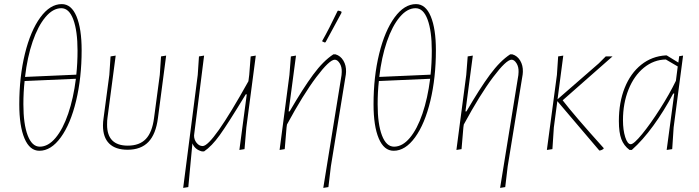

<svg xmlns="http://www.w3.org/2000/svg" viewBox="-20 -727 3408 936"><path d="M378 -482Q378 -348 351 -235.5Q324 -123 276.5 -57.5Q229 8 172 8Q125 8 99.5 -52Q74 -112 74 -219Q74 -353 101.5 -465Q129 -577 176.5 -642Q224 -707 281 -707Q328 -707 353 -647Q378 -587 378 -482ZM102 -352 352 -363Q358 -419 358 -480Q358 -576 337.5 -631.5Q317 -687 279 -687Q238 -687 201.5 -643.5Q165 -600 139 -524Q113 -448 102 -352ZM350 -343 100 -332Q94 -278 94 -219Q94 -122 115 -67Q136 -12 174 -12Q215 -12 251 -55Q287 -98 312.5 -173Q338 -248 350 -343Z M482 -115Q482 -133 485 -152L513 -362L519 -452L544 -456L504 -153Q502 -141 502 -119Q502 -17 603 -17Q660 -17 691 -49.5Q722 -82 731 -152L759 -362L765 -452L790 -456L750 -152Q740 -73 703.5 -35Q667 3 602 3Q543 3 512.5 -27Q482 -57 482 -115Z M1227 -456 1181 -106 1172 0 1147 4 1183 -267H1178Q1090 -122 1051 -68Q1012 -14 975 11H964Q930 2 918 -28L898 185L873 189L944 -362L950 -452L975 -456L927 -75Q926 -72 926 -66Q926 -46 938.5 -30.5Q951 -15 968 -15Q1015 -15 1191 -331L1195 -362L1202 -452Z M1667 -377 1666 -364 1593 84 1581 185 1556 189 1645 -361 1646 -376Q1647 -401 1636 -418.5Q1625 -436 1612 -436Q1586 -436 1522 -351Q1458 -266 1379 -120L1377 -106L1368 0L1343 4L1391 -362L1398 -452L1423 -456L1387 -184H1392Q1457 -296 1506.5 -363Q1556 -430 1605 -462H1616Q1640 -455 1654 -431.5Q1668 -408 1667 -377ZM1631 -675 1644 -671 1645 -665Q1622 -622 1567 -521L1562 -520L1550 -526Q1584 -586 1626 -674Z M2105 -482Q2105 -348 2078 -235.5Q2051 -123 2003.5 -57.5Q1956 8 1899 8Q1852 8 1826.5 -52Q1801 -112 1801 -219Q1801 -353 1828.5 -465Q1856 -577 1903.5 -642Q1951 -707 2008 -707Q2055 -707 2080 -647Q2105 -587 2105 -482ZM1829 -352 2079 -363Q2085 -419 2085 -480Q2085 -576 2064.5 -631.5Q2044 -687 2006 -687Q1965 -687 1928.5 -643.5Q1892 -600 1866 -524Q1840 -448 1829 -352ZM2077 -343 1827 -332Q1821 -278 1821 -219Q1821 -122 1842 -67Q1863 -12 1901 -12Q1942 -12 1978 -55Q2014 -98 2039.5 -173Q2065 -248 2077 -343Z M2529 -377 2528 -364 2455 84 2443 185 2418 189 2507 -361 2508 -376Q2509 -401 2498 -418.5Q2487 -436 2474 -436Q2448 -436 2384 -351Q2320 -266 2241 -120L2239 -106L2230 0L2205 4L2253 -362L2260 -452L2285 -456L2249 -184H2254Q2319 -296 2368.5 -363Q2418 -430 2467 -462H2478Q2502 -455 2516 -431.5Q2530 -408 2529 -377Z M2723 -238Q2778 -166 2923 -5L2922 -1Q2914 5 2904 7L2901 6L2697 -234L2680 -106L2673 0L2646 4L2695 -362L2701 -452L2726 -456L2698 -243L2899 -418L2933 -452H2966Z M3310 -456 3264 -106 3257 0 3230 4 3267 -271H3262Q3217 -186 3165 -114.5Q3113 -43 3060 4H3049Q3021 -17 3009 -49Q2997 -81 2997 -137Q2997 -228 3025.5 -299Q3054 -370 3106 -411.5Q3158 -453 3226 -457H3230L3287 -422L3291 -453ZM3275 -333 3284 -403 3226 -437Q3167 -436 3119 -397Q3071 -358 3044 -290.5Q3017 -223 3017 -141Q3017 -93 3028 -58.5Q3039 -24 3055 -24Q3070 -24 3110.5 -73.5Q3151 -123 3197.5 -196Q3244 -269 3275 -333Z"/></svg>

Font: Luna Sans Thin
Style: Italic
Weight: 250
Italic angle: -7°
Designer: Juan Pablo del Peral
Foundry: Huerta Tipografica
Version: Version 2.001; ttfautohint (v1.5)